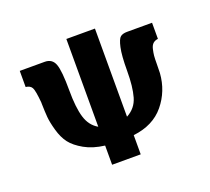

<svg xmlns="http://www.w3.org/2000/svg" viewBox="-119 -846 1093 997"><g transform="rotate(-20 428.0 -347.5)"><path d="M55 -533V-622H193Q234 -622 248 -584.5Q262 -547 262 -438Q262 -344 278.5 -289.5Q295 -235 339 -210V-695H497V-208Q548 -235 563.5 -289.5Q579 -344 579 -431Q579 -516 588.5 -559Q598 -602 611 -612Q624 -622 648 -622H740H786V-533Q769 -531 758.5 -521.5Q748 -512 743.5 -492.5Q739 -473 737.5 -458Q736 -443 736 -410.5Q736 -378 735 -362Q728 -265 668 -192Q608 -119 497 -106V0H339V-106Q274 -114 228 -140Q182 -166 159 -196Q136 -226 123 -272Q110 -318 107.5 -348Q105 -378 104 -422Q104 -427 104 -430Q98 -497 89 -513.5Q80 -530 55 -533Z"/></g></svg>

Font: Coval
Style: Black
Weight: 1000
Foundry: Context Ltd
Version: Version 001.000